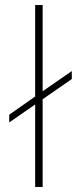

<svg xmlns="http://www.w3.org/2000/svg" viewBox="-20 -750 334 770"><path d="M268 -465V-433L151 -352V0H121V-331L17 -259V-290L121 -363V-730H151V-384Z"/></svg>

Font: Human Sans ExtraLight
Style: Regular
Weight: 200
Designer: Tim Radville
Foundry: Continuum
Version: Version 1.000;FEAKit 1.0